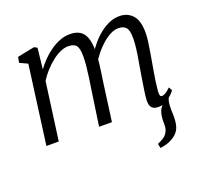

<svg xmlns="http://www.w3.org/2000/svg" viewBox="-136 -723 1180 1118"><g transform="rotate(-20 454.5 -164.0)"><path d="M674.5 238.5 668.5 211Q691 201 706.2 191.2Q721.5 181.5 731 165Q744 143 742.5 112.5Q741 82 747.5 51.5Q752 30.5 766 13Q780 -4.5 788 -15.5L838.5 -48Q818.5 -26 813.2 -2.5Q808 21 809 52.5Q809.5 63.5 809.8 74.5Q810 85.5 810 96Q810 130 801 157.8Q792 185.5 762.5 206.5Q746.5 218 727.2 225.5Q708 233 674.5 238.5ZM201 -555.5 187 -426.5Q207.5 -454.5 232.5 -479.8Q257.5 -505 285.8 -524.2Q314 -543.5 343.8 -554.5Q373.5 -565.5 404 -565.5Q441 -565.5 465 -550.8Q489 -536 500.5 -504.8Q512 -473.5 512 -424Q512 -420 511.8 -415.8Q511.5 -411.5 511.2 -406.8Q511 -402 510.5 -397L497.5 -411.5Q516 -442 540 -469.8Q564 -497.5 591.8 -519Q619.5 -540.5 649.2 -553Q679 -565.5 710 -565.5Q760 -565.5 791.2 -532.2Q822.5 -499 822.5 -422.5Q822.5 -400 818.5 -369.8Q814.5 -339.5 809 -307.2Q803.5 -275 798.5 -246Q794 -220 788.8 -190.2Q783.5 -160.5 779.5 -131.2Q775.5 -102 773.5 -77.5Q772.5 -61 775 -52.2Q777.5 -43.5 785.5 -43.5Q797.5 -43.5 810 -51.2Q822.5 -59 840.5 -76.5L852.5 -55Q847.5 -47.5 832.5 -32Q817.5 -16.5 795 -3.2Q772.5 10 745.5 10Q727.5 10 715.8 3.8Q704 -2.5 698.5 -15.2Q693 -28 693.5 -47.5Q694.5 -70.5 698.8 -101Q703 -131.5 708.5 -164Q714 -196.5 718.5 -226Q723 -254 729 -287.2Q735 -320.5 739.2 -354.5Q743.5 -388.5 743.5 -417.5Q743.5 -467 728 -484.2Q712.5 -501.5 679.5 -501.5Q658 -501.5 633.2 -489.2Q608.5 -477 583.2 -455.2Q558 -433.5 535 -405.5Q512 -377.5 494.5 -346L512 -394Q510.5 -371 507.2 -344.8Q504 -318.5 500.2 -292.8Q496.5 -267 493 -244L460 0H380.5L413 -223Q417.5 -252 422.5 -286.2Q427.5 -320.5 431 -354.8Q434.5 -389 434.5 -417.5Q434.5 -467 420.5 -484.8Q406.5 -502.5 369.5 -502.5Q347.5 -502.5 322 -491.2Q296.5 -480 270.8 -459.8Q245 -439.5 221.2 -413.5Q197.5 -387.5 179 -358L130.5 0H54L119 -486.5L70 -509.5L76.5 -544L182.5 -565.5Z"/></g></svg>

Font: Merriweather 24pt Light
Style: Italic
Weight: 300
Italic angle: -7.8°
Version: Version 2.101